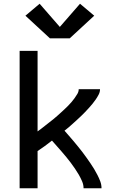

<svg xmlns="http://www.w3.org/2000/svg" viewBox="-20 -1007 640 1027"><path d="M85 0V-735H181V-304Q192 -312 202.5 -320Q213 -328 223.5 -336.5Q234 -345 244.5 -353Q255 -361 265.5 -369.5Q276 -378 286 -387Q296 -396 306 -405Q316 -414 325.5 -423Q335 -432 344.5 -441.5Q354 -451 362.5 -461Q371 -471 379 -482Q387 -493 394 -505Q401 -517 401 -530H515Q515 -530 515 -530Q515 -530 515 -530Q515 -530 515 -530Q515 -530 515 -530Q515 -515 508 -501.5Q501 -488 492.5 -475.5Q484 -463 474.5 -451.5Q465 -440 455 -429Q445 -418 435 -407.5Q425 -397 414 -386.5Q403 -376 392 -366Q381 -356 370 -346Q359 -336 348 -326.5Q337 -317 325 -308Q337 -294 349.5 -280Q362 -266 374 -251.5Q386 -237 397.5 -223Q409 -209 420.5 -194Q432 -179 442.5 -164Q453 -149 463.5 -134Q474 -119 483.5 -103Q493 -87 501.5 -70.5Q510 -54 516.5 -36.5Q523 -19 523 0H427Q427 -19 419 -37.5Q411 -56 401.5 -72.5Q392 -89 381 -105Q370 -121 358.5 -136.5Q347 -152 334.5 -167Q322 -182 309.5 -196.5Q297 -211 284 -225.5Q271 -240 258 -255Q239 -240 220 -226Q201 -212 181 -199V0ZM247 -802 116 -923 192 -987 300 -863 408 -987 484 -923 353 -802Z"/></svg>

Font: Iosevka Curly Medium Extended
Style: Regular
Weight: 500
Width: 7
Monospace: yes
Designer: Belleve Invis
Foundry: Belleve Invis
Version: Version 11.1.0; ttfautohint (v1.8.3)